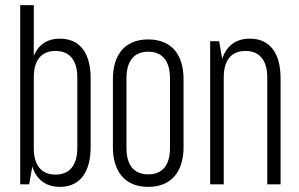

<svg xmlns="http://www.w3.org/2000/svg" viewBox="-20 -720 1167 750"><path d="M59 0H94L106 -69C122 -21 157 10 214 10C297 10 334 -54 334 -145V-415C334 -506 297 -569 214 -569C162 -569 129 -543 112 -502V-700H59ZM197 -521C256 -521 282 -479 282 -418V-142C282 -80 256 -38 197 -38C137 -38 112 -80 112 -142V-418C112 -479 137 -521 197 -521Z M559 -566C465 -566 421 -503 421 -411V-145C421 -54 465 10 559 10C653 10 697 -54 697 -145V-411C697 -503 653 -566 559 -566ZM644 -142C644 -80 619 -39 559 -39C499 -39 474 -80 474 -142V-414C474 -476 499 -518 559 -518C619 -518 644 -476 644 -414Z M801 -559V0H854V-418C854 -479 879 -521 939 -521C998 -521 1024 -479 1024 -418V0H1076V-414C1076 -506 1039 -569 956 -569C899 -569 864 -539 848 -490L836 -559Z"/></svg>

Font: Modon Arabic
Style: Regular
Weight: 400
Designer: Ahmedzaza
Foundry: Ahmedzaza
Version: Version 2.010